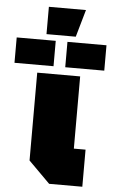

<svg xmlns="http://www.w3.org/2000/svg" viewBox="-140 -940 580 980"><g transform="rotate(5 150.0 -450.0)"><path d="M40 -560H260V-190H320V0H150L40 -110ZM-80 -600V-730H120V-600ZM180 -600V-730H380V-600ZM70 -760V-900H260L220 -760Z"/></g></svg>

Font: Tektur Black
Style: Regular
Weight: 900
Designer: Adam Jagosz
Foundry: Adam Jagosz
Version: Version 1.005;gftools[0.9.30]